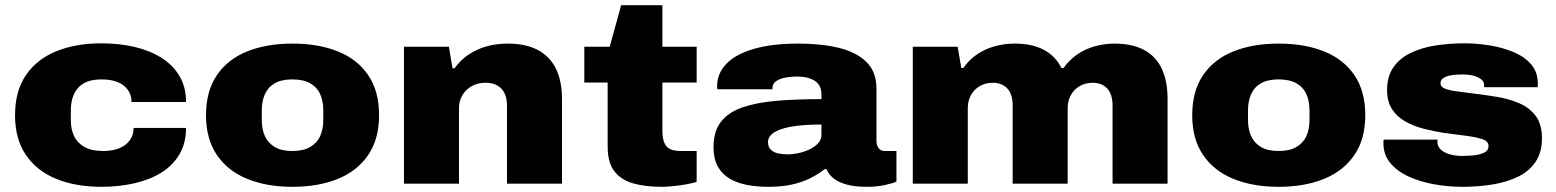

<svg xmlns="http://www.w3.org/2000/svg" viewBox="-20 -708 5997 740"><path d="M371 12Q272 12 197 -18.5Q122 -49 80 -110.5Q38 -172 38 -264Q38 -357 80 -418.5Q122 -480 197 -510.5Q272 -541 371 -541Q438 -541 497 -527.5Q556 -514 601 -486Q646 -458 671.5 -415.5Q697 -373 697 -315H487Q487 -342 472.5 -362Q458 -382 432.5 -392Q407 -402 371 -402Q329 -402 303 -387Q277 -372 265 -345Q253 -318 253 -283V-245Q253 -210 265.5 -183.5Q278 -157 305.5 -141.5Q333 -126 378 -126Q414 -126 440.5 -137Q467 -148 481 -168.5Q495 -189 495 -215H697Q697 -156 671.5 -113Q646 -70 601.5 -42.5Q557 -15 497.5 -1.5Q438 12 371 12Z M1107 12Q1008 12 933 -18.5Q858 -49 816 -110.5Q774 -172 774 -264Q774 -357 816 -418.5Q858 -480 933 -510Q1008 -540 1107 -540Q1207 -540 1282 -510Q1357 -480 1399 -418.5Q1441 -357 1441 -264Q1441 -172 1399 -110.5Q1357 -49 1282 -18.5Q1207 12 1107 12ZM1107 -126Q1149 -126 1175.5 -141.5Q1202 -157 1214 -183.5Q1226 -210 1226 -245V-283Q1226 -318 1214 -345Q1202 -372 1175.5 -387Q1149 -402 1107 -402Q1065 -402 1039 -387Q1013 -372 1001 -345Q989 -318 989 -283V-245Q989 -210 1001 -183.5Q1013 -157 1039 -141.5Q1065 -126 1107 -126Z M1537 0V-528H1710L1724 -445H1732Q1756 -478 1788 -499Q1820 -520 1858 -530Q1896 -540 1935 -540Q2006 -540 2052.5 -515.5Q2099 -491 2122.5 -443.5Q2146 -396 2146 -327V0H1934V-302Q1934 -321 1929 -337Q1924 -353 1914 -364.5Q1904 -376 1888.5 -382.5Q1873 -389 1851 -389Q1821 -389 1798 -376Q1775 -363 1762 -341Q1749 -319 1749 -291V0Z M2529 12Q2466 12 2419.5 -1.5Q2373 -15 2347.5 -48.5Q2322 -82 2322 -143V-390H2232V-528H2330L2374 -688H2533V-528H2665V-390H2533V-201Q2533 -165 2547.5 -145.5Q2562 -126 2605 -126H2665V-7Q2650 -2 2624.5 2.5Q2599 7 2573.5 9.5Q2548 12 2529 12Z M2943 12Q2897 12 2858 4.5Q2819 -3 2790.5 -20.5Q2762 -38 2746 -67.5Q2730 -97 2730 -141Q2730 -202 2759 -239Q2788 -276 2842.5 -294.5Q2897 -313 2973.5 -319.5Q3050 -326 3146 -326V-344Q3146 -369 3134 -384Q3122 -399 3100.5 -406Q3079 -413 3051 -413Q3032 -413 3010 -409.5Q2988 -406 2972.5 -396Q2957 -386 2957 -368V-364H2745Q2744 -368 2744 -370.5Q2744 -373 2744 -377Q2744 -425 2779.5 -462Q2815 -499 2885 -519.5Q2955 -540 3057 -540Q3146 -540 3213.5 -523.5Q3281 -507 3319.5 -469Q3358 -431 3358 -367V-165Q3358 -149 3366 -137.5Q3374 -126 3390 -126H3435V-8Q3420 -1 3389 5.5Q3358 12 3321 12Q3274 12 3242 3Q3210 -6 3191.5 -21.5Q3173 -37 3166 -56H3158Q3133 -36 3101.5 -20.5Q3070 -5 3031 3.5Q2992 12 2943 12ZM3017 -113Q3034 -113 3056 -117.5Q3078 -122 3098.5 -131.5Q3119 -141 3132.5 -155Q3146 -169 3146 -189V-228Q3073 -228 3027.5 -219.5Q2982 -211 2961 -196Q2940 -181 2940 -160Q2940 -141 2951.5 -130.5Q2963 -120 2980.5 -116.5Q2998 -113 3017 -113Z M3498 0V-528H3671L3685 -446H3693Q3715 -478 3746.5 -499Q3778 -520 3815 -530Q3852 -540 3890 -540Q3958 -540 4003 -516Q4048 -492 4071 -446H4079Q4102 -478 4133 -499Q4164 -520 4201 -530Q4238 -540 4275 -540Q4344 -540 4389.5 -515.5Q4435 -491 4457.5 -443.5Q4480 -396 4480 -327V0H4268V-302Q4268 -321 4263.5 -337Q4259 -353 4249.5 -364.5Q4240 -376 4225 -382.5Q4210 -389 4191 -389Q4163 -389 4141 -376Q4119 -363 4107 -341Q4095 -319 4095 -291V0H3883V-302Q3883 -321 3878.5 -337Q3874 -353 3864.5 -364.5Q3855 -376 3840 -382.5Q3825 -389 3806 -389Q3778 -389 3756 -376Q3734 -363 3722 -341Q3710 -319 3710 -291V0Z M4908 12Q4809 12 4734 -18.5Q4659 -49 4617 -110.5Q4575 -172 4575 -264Q4575 -357 4617 -418.5Q4659 -480 4734 -510Q4809 -540 4908 -540Q5008 -540 5083 -510Q5158 -480 5200 -418.5Q5242 -357 5242 -264Q5242 -172 5200 -110.5Q5158 -49 5083 -18.5Q5008 12 4908 12ZM4908 -126Q4950 -126 4976.5 -141.5Q5003 -157 5015 -183.5Q5027 -210 5027 -245V-283Q5027 -318 5015 -345Q5003 -372 4976.5 -387Q4950 -402 4908 -402Q4866 -402 4840 -387Q4814 -372 4802 -345Q4790 -318 4790 -283V-245Q4790 -210 4802 -183.5Q4814 -157 4840 -141.5Q4866 -126 4908 -126Z M5616 12Q5562 12 5508.5 2.5Q5455 -7 5410.5 -27Q5366 -47 5339 -79Q5312 -111 5312 -156Q5312 -159 5312 -162.5Q5312 -166 5313 -170H5521Q5520 -167 5520 -164Q5520 -161 5520 -159Q5521 -142 5534 -130.5Q5547 -119 5568.5 -113Q5590 -107 5616 -107Q5633 -107 5657 -109Q5681 -111 5699 -119Q5717 -127 5717 -146Q5717 -164 5692 -172Q5667 -180 5628 -185Q5589 -190 5544 -196Q5505 -202 5466.5 -212Q5428 -222 5396 -240Q5364 -258 5345 -287.5Q5326 -317 5326 -361Q5326 -413 5350 -448Q5374 -483 5416 -503.5Q5458 -524 5511.5 -532.5Q5565 -541 5624 -541Q5674 -541 5724.5 -532.5Q5775 -524 5816.5 -506Q5858 -488 5882.5 -458.5Q5907 -429 5907 -386Q5907 -383 5907 -378.5Q5907 -374 5906 -372H5700V-380Q5700 -394 5688 -403Q5676 -412 5658 -416.5Q5640 -421 5621 -421Q5613 -421 5598.5 -420.5Q5584 -420 5568.5 -417Q5553 -414 5542.5 -407Q5532 -400 5532 -387Q5532 -373 5550 -366Q5568 -359 5598 -355.5Q5628 -352 5663 -347Q5705 -342 5750.5 -334.5Q5796 -327 5835.5 -310Q5875 -293 5899 -261Q5923 -229 5923 -175Q5923 -121 5898.5 -84.5Q5874 -48 5831 -27Q5788 -6 5732.5 3Q5677 12 5616 12Z"/></svg>

Font: Archivo SemiExpanded Black
Style: Regular
Weight: 900
Width: 6
Designer: Hector Gatti
Foundry: Omnibus-Type
Version: Version 2.001